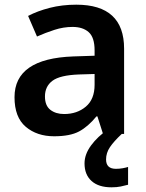

<svg xmlns="http://www.w3.org/2000/svg" viewBox="-20 -572 625 820"><path d="M306 -552Q510 -552 510 -364V0H420L396 -75H392Q356 -31 317.5 -10.5Q279 10 211 10Q138 10 90 -30.5Q42 -71 42 -157Q42 -322 293 -331L384 -334V-357Q384 -412 359 -434.5Q334 -457 290 -457Q251 -457 212.5 -444.5Q174 -432 138 -416L100 -504Q140 -525 192.5 -538.5Q245 -552 306 -552ZM318 -254Q236 -251 204 -227Q172 -203 172 -160Q172 -121 195 -103Q218 -85 254 -85Q309 -85 346.5 -116.5Q384 -148 384 -210V-256ZM433 109Q433 149 475 149Q490 149 504 146.5Q518 144 527 141V217Q512 221 495.5 224.5Q479 228 456 228Q401 228 371 201Q341 174 341 126Q341 87 369 49Q397 11 441 -19L500 0Q466 32 449.5 56.5Q433 81 433 109Z"/></svg>

Font: Noto Sans Lao Looped SemiBold
Style: Regular
Weight: 600
Designer: Mark Frömberg, Ben Mitchell
Foundry: The Fontpad Ltd
Version: Version 1.002; ttfautohint (v1.8.4.7-5d5b)